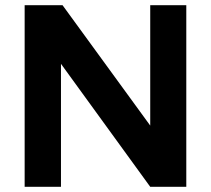

<svg xmlns="http://www.w3.org/2000/svg" viewBox="-20 -720 813 740"><path d="M75 -700H221L559 -236V-700H698V0H559L215 -474V0H75Z"/></svg>

Font: Oak Sans
Style: Bold
Weight: 700
Designer: Erik Kennedy, Walven
Foundry: Erik Kennedy, Walven
Version: Version 1.000